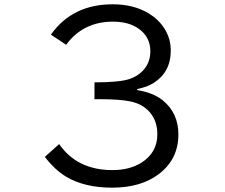

<svg xmlns="http://www.w3.org/2000/svg" viewBox="-20 -823 1040 886"><path d="M416 -442.9Q533.2 -442.9 579.1 -459Q614.3 -471.2 637.7 -495.1Q673.8 -532.2 673.8 -586.4Q673.8 -650.9 622.1 -689Q575.7 -723.1 501.5 -723.1Q363.3 -723.1 285.2 -616.2L214.8 -663.1Q314 -803.2 500 -803.2Q596.2 -803.2 665.5 -761.7Q711.4 -733.9 738.3 -691.9Q768.1 -645 768.1 -589.4Q768.1 -491.7 690.9 -441.4Q660.2 -421.4 612.8 -412.1V-407.2Q685.5 -396 730.5 -360.4Q803.2 -301.8 803.2 -202.6Q803.2 -88.9 713.9 -20.5Q631.3 43 497.1 43Q370.1 43 284.7 -7.8Q232.4 -39.6 187 -99.1L252.9 -158.2Q336.4 -38.1 498.5 -38.1Q577.6 -38.1 631.8 -71.8Q706.1 -118.2 706.1 -203.6Q706.1 -267.6 667.5 -309.1Q635.3 -343.8 581.5 -355Q531.2 -365.2 445.3 -365.2Q438 -365.2 416 -365.2Z"/></svg>

Font: FORM UDPGothic
Style: Regular
Weight: 400
Foundry: Pronama LLC
Version: Version 1.05101